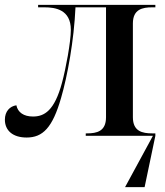

<svg xmlns="http://www.w3.org/2000/svg" viewBox="-20 -556 677 786"><path d="M89 7C155 7 195 -33 230 -155C256 -244 283 -390 289 -526H414V-76C414 -18 376 -10 336 -10H331V0H606L492 210H572L616 0V-10H603C563 -10 524 -18 524 -76V-460C524 -518 563 -526 603 -526H616V-536H136V-526H162C206 -526 270 -517 270 -434C270 -384 249 -273 234 -218C203 -102 161 -79 115 -79C77 -79 53 -96 47 -125C20 -121 0 -100 0 -66C0 -22 32 7 89 7Z"/></svg>

Font: Noto Serif Display Medium
Style: Regular
Weight: 500
Designer: Monotype Design Team
Foundry: Monotype Imaging Inc.
Version: Version 2.009